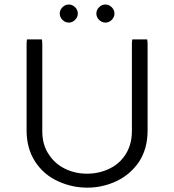

<svg xmlns="http://www.w3.org/2000/svg" viewBox="-20 -840 780 860"><path d="M101.1 -663.6Q99.1 -657.2 99.1 -641.6V-255.9Q99.1 -174.8 137.5 -116Q175.8 -57.1 240.7 -27.8Q302.7 0.5 371.3 0.5Q439.9 0.5 502 -28.8Q563.5 -58.1 602.1 -114.3Q641.1 -172.9 641.1 -255.9V-641.6Q641.1 -655.8 639.2 -663.6H572.8Q570.8 -657.2 570.8 -641.6V-252.9Q570.8 -182.6 532.2 -133.8Q507.3 -101.6 468.3 -83.5Q422.4 -62 369.6 -62Q316.9 -62 271.5 -84Q225.6 -106.4 198.7 -148.4Q169.4 -190.4 169.4 -252.9V-641.6Q169.4 -655.8 167.5 -663.6ZM423.8 -751Q436 -738.8 452.1 -738.8Q468.3 -738.8 480.5 -751Q492.7 -763.2 492.7 -779.3Q492.7 -795.4 480.5 -807.6Q468.3 -819.8 452.1 -819.8Q436 -819.8 423.8 -807.6Q411.6 -795.4 411.6 -779.3Q411.6 -763.2 423.8 -751ZM259.8 -751Q272 -738.8 288.1 -738.8Q304.2 -738.8 316.4 -751Q328.6 -763.2 328.6 -779.3Q328.6 -795.4 316.4 -807.6Q304.2 -819.8 288.1 -819.8Q272 -819.8 259.8 -807.6Q247.6 -795.4 247.6 -779.3Q247.6 -763.2 259.8 -751Z"/></svg>

Font: YuPearl-ExtraLight
Style: ExtraLight
Weight: 200
Designer: Max Yao
Foundry: Max-Everyday
Version: Version 1.011; ttfautohint (v1.8.3)